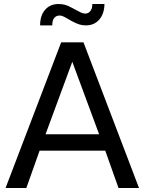

<svg xmlns="http://www.w3.org/2000/svg" viewBox="-20 -941 724 961"><path d="M341.8 -631.8 208 -269H476.1ZM286.1 -729H397.9L675.8 0H573.2L506.8 -187H178.2L111.8 0H7.8ZM339.8 -835 312 -851.1Q299.8 -857.9 292.2 -860.6Q284.7 -863.3 278.8 -863.3Q261.2 -863.3 251.5 -851.1Q241.7 -838.9 241.7 -816.9V-814H180.7Q180.7 -863.3 205.8 -892.1Q231 -920.9 272.9 -920.9Q290.5 -920.9 305.4 -917Q320.3 -913.1 343.8 -899.9L371.6 -885.3Q382.8 -878.9 391.1 -876Q399.4 -873 406.7 -873Q422.4 -873 432.1 -885.5Q441.9 -897.9 441.9 -918V-920.9H502.9Q502 -872.1 476.8 -843Q451.7 -814 410.6 -814Q394 -814 379.6 -817.9Q365.2 -821.8 339.8 -835Z"/></svg>

Font: Pangururan
Style: Regular
Weight: 400
Designer: Uli Kozok
Foundry: Michael Everson and Uli Kozok
Version: Version 1.005